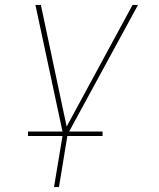

<svg xmlns="http://www.w3.org/2000/svg" viewBox="-20 -540 640 775"><path d="M198 215 234 -1 123 -520H145L249 -29L515 -520H537L253 2L218 215ZM93 9V-9H394V9Z"/></svg>

Font: Iosevka Thin Extended
Style: Italic
Weight: 100
Width: 7
Italic angle: -9°
Monospace: yes
Designer: Belleve Invis
Foundry: Belleve Invis
Version: Version 32.5.0; ttfautohint (v1.8.4)